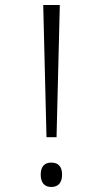

<svg xmlns="http://www.w3.org/2000/svg" viewBox="-20 -734 377 764"><path d="M165 -188H205L218 -714H152ZM142 -39C142 -7 157 10 184 10C212 10 227 -7 227 -39C227 -70 213 -87 184 -87C156 -87 142 -70 142 -39Z"/></svg>

Font: Noto Sans Devanagari UI SemiCondensed Light
Style: Regular
Weight: 300
Width: 4
Designer: Jelle Bosma - Monotype Design Team
Foundry: Monotype Imaging Inc.
Version: Version 2.004